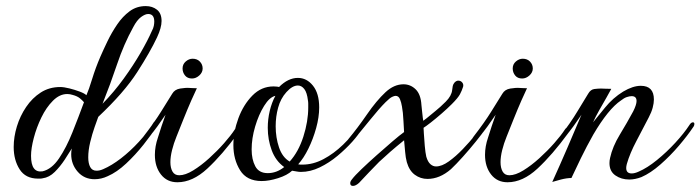

<svg xmlns="http://www.w3.org/2000/svg" viewBox="-20 -582 2302 631"><path d="M291 7Q257 7 235.5 -17.5Q214 -42 214 -75Q214 -80 214.5 -85Q215 -90 216 -94Q207 -79 192.5 -57Q178 -35 160 -17Q142 1 120 4Q116 5 112 5Q108 5 105 5Q64 5 44.5 -25.5Q25 -56 25 -99Q25 -132 35.5 -166.5Q46 -201 66 -230.5Q86 -260 114 -278Q142 -296 178 -296Q190 -296 208 -291.5Q226 -287 242 -281Q258 -275 264 -269Q272 -287 283 -323Q294 -359 310 -396Q320 -419 333.5 -447Q347 -475 365 -501.5Q383 -528 406 -545Q429 -562 459 -562Q481 -562 496 -550Q511 -538 511 -513Q511 -491 496 -459Q474 -412 431 -345Q388 -278 303 -198Q299 -187 291 -164.5Q283 -142 276.5 -115Q270 -88 270 -65Q270 -45 276.5 -33Q283 -21 297 -21Q302 -21 307 -22Q312 -23 319 -26Q347 -38 377.5 -61.5Q408 -85 436.5 -116Q465 -147 484 -178Q488 -185 494 -185Q499 -185 499 -178Q499 -174 496 -168Q479 -141 452 -107Q425 -73 394.5 -44.5Q364 -16 334 -3Q313 7 291 7ZM317 -241Q355 -280 386.5 -323.5Q418 -367 442 -408.5Q466 -450 479 -480Q484 -489 485.5 -497Q487 -505 487 -511Q487 -536 467 -536Q457 -536 443.5 -526Q430 -516 418 -493Q387 -437 365 -371.5Q343 -306 317 -241ZM120 -19Q150 -26 174 -61.5Q198 -97 218 -147Q238 -197 256 -246Q251 -252 242.5 -259Q234 -266 219 -270Q210 -273 201 -273Q176 -273 154 -251Q132 -229 116 -196Q100 -163 91 -128.5Q82 -94 82 -70Q82 -13 120 -19Z M611 -324Q596 -324 588 -334Q580 -344 580 -357Q580 -371 590.5 -380Q601 -389 613 -389Q628 -389 637 -379.5Q646 -370 646 -357Q646 -344 635 -334Q624 -324 611 -324ZM563 17Q529 17 509 -8.5Q489 -34 489 -73Q489 -101 499 -130Q504 -146 511 -167.5Q518 -189 524 -205Q511 -186 497.5 -167Q484 -148 468 -130Q459 -120 451 -120Q447 -120 447 -124Q447 -128 452 -134Q487 -179 510.5 -217Q534 -255 546 -274Q554 -288 572 -291Q590 -294 603 -293Q607 -293 612 -292.5Q617 -292 627 -292Q621 -280 608.5 -251.5Q596 -223 583 -190.5Q570 -158 560 -133Q551 -111 545.5 -89Q540 -67 540 -49Q540 -30 547 -18Q554 -6 569 -6Q589 -6 615 -22Q641 -38 667.5 -62Q694 -86 716.5 -111.5Q739 -137 752 -157Q756 -163 761 -163Q766 -163 766 -155Q766 -149 762 -144Q710 -73 661.5 -28Q613 17 563 17Z M840 13Q791 13 769 -22.5Q747 -58 747 -105Q747 -149 763.5 -193.5Q780 -238 809.5 -268Q839 -298 879 -298Q881 -298 888 -297.5Q895 -297 897 -296Q927 -326 959 -326Q988 -326 1008.5 -300.5Q1029 -275 1029 -229Q1029 -197 1019 -161Q1009 -125 993.5 -93.5Q978 -62 960 -42Q964 -41 967 -41Q970 -41 974 -41Q1009 -41 1043 -59Q1077 -77 1107.5 -106.5Q1138 -136 1161 -171Q1166 -177 1168 -177Q1173 -177 1173 -170Q1173 -163 1169 -158Q1159 -140 1138 -116.5Q1117 -93 1089.5 -70Q1062 -47 1031 -32Q1000 -17 969 -17Q962 -17 954.5 -18.5Q947 -20 940 -21Q924 -6 894 3.5Q864 13 840 13ZM932 -51Q961 -83 977 -133Q993 -183 993 -229Q993 -235 993 -241Q993 -247 992 -252Q989 -278 980 -289.5Q971 -301 959 -301Q941 -301 921.5 -279.5Q902 -258 894 -228Q886 -199 886 -167Q886 -130 897 -97.5Q908 -65 932 -51ZM860 -13Q889 -13 914 -33Q886 -53 873 -88Q860 -123 860 -162Q860 -190 866.5 -217.5Q873 -245 885 -267Q866 -263 848 -234Q830 -205 818.5 -166Q807 -127 807 -91Q807 -58 819 -35.5Q831 -13 860 -13Z M1140 29Q1131 29 1131 20Q1131 14 1137 7Q1146 -5 1168.5 -26.5Q1191 -48 1218 -72Q1245 -96 1269.5 -117Q1294 -138 1308 -148Q1307 -169 1306 -183.5Q1305 -198 1304 -211Q1303 -219 1301 -232Q1299 -245 1294.5 -256Q1290 -267 1280 -267Q1276 -267 1268.5 -263.5Q1261 -260 1247 -246Q1226 -225 1197 -189Q1168 -153 1139 -118Q1133 -111 1127 -111Q1122 -111 1122 -117Q1122 -121 1125 -125Q1155 -161 1186 -206Q1217 -251 1247 -279Q1275 -305 1306 -305Q1329 -305 1346 -288.5Q1363 -272 1365 -237Q1366 -230 1367 -217.5Q1368 -205 1369.5 -195Q1371 -185 1371 -185Q1382 -193 1392 -201.5Q1402 -210 1412 -218Q1426 -229 1445 -248Q1464 -267 1466 -286Q1467 -294 1468 -299.5Q1469 -305 1474 -311Q1480 -317 1486 -317Q1494 -317 1499 -311Q1504 -305 1502 -297Q1498 -284 1491.5 -272Q1485 -260 1465 -240Q1450 -225 1431 -208.5Q1412 -192 1396 -179.5Q1380 -167 1372 -162Q1372 -162 1373 -143.5Q1374 -125 1376 -102.5Q1378 -80 1381 -67Q1386 -50 1394.5 -42.5Q1403 -35 1413 -35Q1432 -35 1455 -51.5Q1478 -68 1501 -92Q1524 -116 1541.5 -138Q1559 -160 1566 -172Q1570 -179 1575 -179Q1581 -179 1581 -171Q1581 -167 1578 -162Q1565 -143 1544 -117Q1523 -91 1501 -66.5Q1479 -42 1462 -26Q1425 6 1385 6Q1362 6 1343.5 -7.5Q1325 -21 1317 -49Q1313 -64 1311.5 -82.5Q1310 -101 1308 -121Q1282 -100 1262.5 -83Q1243 -66 1226 -50Q1209 -33 1193.5 -16.5Q1178 0 1160 19Q1149 29 1140 29Z M1696 -324Q1681 -324 1673 -334Q1665 -344 1665 -357Q1665 -371 1675.5 -380Q1686 -389 1698 -389Q1713 -389 1722 -379.5Q1731 -370 1731 -357Q1731 -344 1720 -334Q1709 -324 1696 -324ZM1648 17Q1614 17 1594 -8.5Q1574 -34 1574 -73Q1574 -101 1584 -130Q1589 -146 1596 -167.5Q1603 -189 1609 -205Q1596 -186 1582.5 -167Q1569 -148 1553 -130Q1544 -120 1536 -120Q1532 -120 1532 -124Q1532 -128 1537 -134Q1572 -179 1595.5 -217Q1619 -255 1631 -274Q1639 -288 1657 -291Q1675 -294 1688 -293Q1692 -293 1697 -292.5Q1702 -292 1712 -292Q1706 -280 1693.5 -251.5Q1681 -223 1668 -190.5Q1655 -158 1645 -133Q1636 -111 1630.5 -89Q1625 -67 1625 -49Q1625 -30 1632 -18Q1639 -6 1654 -6Q1674 -6 1700 -22Q1726 -38 1752.5 -62Q1779 -86 1801.5 -111.5Q1824 -137 1837 -157Q1841 -163 1846 -163Q1851 -163 1851 -155Q1851 -149 1847 -144Q1795 -73 1746.5 -28Q1698 17 1648 17Z M1795 16Q1820 -39 1845 -97Q1870 -155 1891 -205Q1878 -186 1864.5 -167Q1851 -148 1835 -130Q1826 -120 1819 -120Q1815 -120 1815 -124Q1815 -127 1820 -133Q1855 -178 1878 -216.5Q1901 -255 1913 -274Q1921 -288 1933.5 -289.5Q1946 -291 1955 -291Q1959 -291 1969 -290.5Q1979 -290 1989 -290Q1985 -282 1973.5 -262Q1962 -242 1949.5 -220Q1937 -198 1929 -180Q1943 -197 1968.5 -228.5Q1994 -260 2028 -281Q2060 -300 2086 -300Q2129 -300 2129 -255Q2129 -243 2125 -228Q2121 -213 2112 -196Q2093 -159 2071.5 -118.5Q2050 -78 2040 -43Q2039 -39 2038.5 -36Q2038 -33 2038 -30Q2038 -12 2056 -12Q2066 -12 2079 -18Q2107 -30 2139 -56Q2171 -82 2199.5 -113Q2228 -144 2245 -170Q2251 -180 2257 -180Q2262 -180 2262 -175Q2262 -169 2258 -164Q2240 -137 2211.5 -103.5Q2183 -70 2150.5 -41.5Q2118 -13 2088 0Q2067 8 2048 8Q2022 8 2002.5 -5.5Q1983 -19 1983 -46Q1983 -50 1983.5 -54.5Q1984 -59 1985 -63Q1993 -100 2017 -139.5Q2041 -179 2061 -216Q2072 -238 2072 -250Q2072 -266 2056 -266Q2049 -266 2040 -263Q2031 -260 2021 -252Q2000 -238 1977 -209.5Q1954 -181 1930 -140Q1908 -101 1889 -62Q1870 -23 1858 3Q1843 3 1823.5 8Q1804 13 1795 16Z"/></svg>

Font: Gwendolyn
Style: Bold
Weight: 700
Designer: Robert E. Leuschke
Foundry: Robert E. Leuschke
Version: Version 1.010; ttfautohint (v1.8.3)